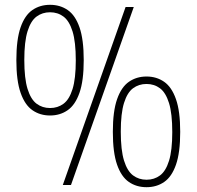

<svg xmlns="http://www.w3.org/2000/svg" viewBox="-20 -769 817 798"><path d="M188 -289Q146.5 -289 115 -310.8Q83.5 -332.5 65.8 -382.8Q48 -433 48 -519Q48 -605 65.5 -655.2Q83 -705.5 114.5 -727.2Q146 -749 188 -749Q230 -749 261.5 -727.2Q293 -705.5 310.5 -655.2Q328 -605 328 -519Q328 -433 310.2 -382.8Q292.5 -332.5 261 -310.8Q229.5 -289 188 -289ZM241 0 502 -740H536L275 0ZM188 -320Q220 -320 244 -337.8Q268 -355.5 281.5 -398.8Q295 -442 295 -518Q295 -595 281.5 -638.5Q268 -682 244 -700Q220 -718 188 -718Q156 -718 132 -700.2Q108 -682.5 94.5 -639.2Q81 -596 81 -520Q81 -443 94.5 -399.5Q108 -356 132 -338Q156 -320 188 -320ZM589 9Q547 9 515.5 -12.8Q484 -34.5 466.5 -84.8Q449 -135 449 -221Q449 -307 466.8 -357.2Q484.5 -407.5 516 -429.2Q547.5 -451 589 -451Q630.5 -451 662 -429.2Q693.5 -407.5 711.2 -357.2Q729 -307 729 -221Q729 -135 711.5 -84.8Q694 -34.5 662.5 -12.8Q631 9 589 9ZM589 -22Q621 -22 645 -39.8Q669 -57.5 682.5 -100.8Q696 -144 696 -220Q696 -297 682.5 -340.5Q669 -384 645 -402Q621 -420 589 -420Q557 -420 533 -402.2Q509 -384.5 495.5 -341.2Q482 -298 482 -222Q482 -145 495.5 -101.5Q509 -58 533 -40Q557 -22 589 -22Z"/></svg>

Font: Encode Sans Condensed Condensed Thin
Style: Regular
Weight: 100
Width: 3
Designer: Multiple Designers
Foundry: Impallari Type
Version: Version 3.000; ttfautohint (v1.8.3) -l 8 -r 50 -G 200 -x 14 